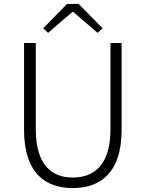

<svg xmlns="http://www.w3.org/2000/svg" viewBox="-20 -949 745 982"><path d="M352 13C483 13 602 -55 602 -285V-729H545V-288C545 -98 455 -41 352 -41C251 -41 163 -98 163 -288V-729H103V-285C103 -55 221 13 352 13ZM201 -804 226 -781 350 -888H355L479 -781L505 -804L382 -929H323Z"/></svg>

Font: Noto Sans JP Light
Style: Regular
Weight: 300
Designer: Ryoko NISHIZUKA (kana & ideographs); Paul D. Hunt (Latin, Greek & Cyrillic); Wenlong ZHANG (bopomofo); Sandoll Communica
Foundry: Adobe Systems Incorporated
Version: Version 1.004;PS 1.004;hotconv 1.0.82;makeotf.lib2.5.63406